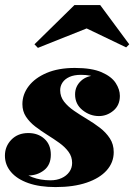

<svg xmlns="http://www.w3.org/2000/svg" viewBox="-20 -750 545 780"><path d="M205.5 10Q141 10 95 -6.2Q49 -22.5 24.5 -51.5Q0 -80.5 0 -117.5Q0 -155.5 26.2 -182.5Q52.5 -209.5 95 -209.5Q134.5 -209.5 160.5 -186Q186.5 -162.5 186.5 -121.5Q186.5 -80 159 -58.5Q131.5 -37 94 -37Q68.5 -37 47.2 -49.8Q26 -62.5 13.5 -81Q1 -99.5 1 -117.5H38Q38 -88.5 57.8 -65.8Q77.5 -43 111 -30.2Q144.5 -17.5 185 -17.5Q210.5 -17.5 230.2 -26.5Q250 -35.5 261.5 -51.5Q273 -67.5 273 -88Q273 -113.5 258.5 -133.2Q244 -153 221 -169.5Q198 -186 172 -202.2Q146 -218.5 123 -236.2Q100 -254 85.5 -276Q71 -298 71 -327Q71 -366.5 96.5 -400Q122 -433.5 169.8 -453.8Q217.5 -474 284 -474Q353 -474 393 -456.5Q433 -439 450 -412.8Q467 -386.5 467 -360.5Q467 -322.5 440.8 -300.5Q414.5 -278.5 382 -278.5Q345 -278.5 315 -302.8Q285 -327 285 -366.5Q285 -399 308.8 -421.2Q332.5 -443.5 372 -443.5Q409.5 -443.5 437.8 -420.8Q466 -398 466 -360.5H434Q434 -380 419.2 -399.8Q404.5 -419.5 376.8 -432.8Q349 -446 309 -446Q281 -446 262.2 -437.5Q243.5 -429 234 -414.8Q224.5 -400.5 224.5 -383.5Q224.5 -357.5 240.2 -337.2Q256 -317 280.8 -300Q305.5 -283 333.2 -266.5Q361 -250 385.8 -231Q410.5 -212 426.2 -188Q442 -164 442 -132Q442 -90 413.5 -58Q385 -26 332 -8Q279 10 205.5 10ZM134 -555.5 120 -570 282.5 -729.5H387L505 -570L492.5 -557.5L332 -634.5Z"/></svg>

Font: Bodoni Moda 9pt Black
Style: Italic
Weight: 900
Italic angle: -13°
Designer: Owen Earl
Foundry: indestructible type
Version: Version 2.004